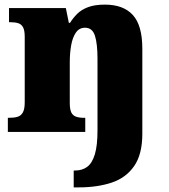

<svg xmlns="http://www.w3.org/2000/svg" viewBox="-20 -571 731 831"><path d="M299 240V167H305Q336 167 357.5 151Q379 135 390.5 97Q402 59 402 -7V-317Q402 -381 391 -416Q380 -451 348 -451Q323 -451 308.5 -430Q294 -409 288 -375Q282 -341 282 -301V-125Q282 -98 288.5 -84.5Q295 -71 309 -66Q323 -61 345 -61H349V0H14V-61H18Q41 -61 56 -65.5Q71 -70 79 -84.5Q87 -99 87 -128V-412Q87 -439 80 -452.5Q73 -466 59 -470.5Q45 -475 23 -475H19V-536H265L278 -472H283Q296 -493 314 -511Q332 -529 361 -540Q390 -551 434 -551Q514 -551 555 -506Q596 -461 596 -360V8Q596 97 560.5 148Q525 199 463 219.5Q401 240 321 240Z"/></svg>

Font: Noto Serif Armenian Black
Style: Regular
Weight: 900
Version: Version 2.007